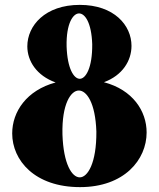

<svg xmlns="http://www.w3.org/2000/svg" viewBox="-20 -750 651 787"><path d="M308 17C489 17 581 -95 581 -207C581 -295 524 -382 406 -413C482 -441 519 -501 519 -562C519 -646 448 -730 307 -730C165 -730 92 -645 92 -560C92 -500 130 -440 208 -412C89 -380 30 -292 30 -203C30 -93 122 17 308 17ZM307 -23C275 -23 240 -77 236 -199C233 -325 271 -379 303 -379C335 -379 371 -329 375 -211C376 -81 339 -23 307 -23ZM307 -427C283 -427 256 -468 253 -560C251 -655 280 -695 304 -695C328 -695 355 -658 358 -569C359 -471 331 -427 307 -427Z"/></svg>

Font: Sinistre Bold
Style: Regular
Weight: 900
Designer: Jules Durand
Foundry: Collletttivo
Version: Version 69.420;Glyphs 3.2 (3217)